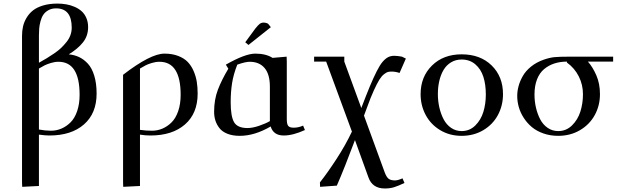

<svg xmlns="http://www.w3.org/2000/svg" viewBox="-20 -758 3514 1081"><path d="M104 269V-556.2Q104 -584 109.6 -608.9Q115.2 -633.8 129.6 -658Q144 -682.1 166 -699.5Q188 -716.8 223.1 -727.3Q258.3 -737.8 303.2 -737.8Q329.1 -737.8 353 -733.6Q377 -729.5 399.7 -719.7Q422.4 -710 439.2 -695.1Q456.1 -680.2 466.1 -657Q476.1 -633.8 476.1 -605Q476.1 -555.7 447 -519.3Q418 -482.9 367.2 -452.1Q398.4 -449.2 425 -436.8Q451.7 -424.3 474.6 -399.7Q497.6 -375 510.7 -331.8Q523.9 -288.6 523.9 -231Q523.9 -119.6 452.6 -57.4Q381.3 4.9 257.8 4.9Q235.8 4.9 199.2 0V289.1L105 293.9ZM199.2 -28.8Q235.4 -22 267.1 -22Q297.4 -22 325.2 -33.7Q353 -45.4 376.7 -68.6Q400.4 -91.8 414.3 -132.1Q428.2 -172.4 428.2 -224.1Q428.2 -410.2 309.1 -410.2Q288.1 -410.2 266.1 -403.3Q244.1 -396.5 231.4 -390.1Q218.8 -383.8 199.2 -372.1ZM199.2 -404.8Q225.6 -419.4 242.9 -429.9Q260.3 -440.4 284.4 -456.8Q308.6 -473.1 324 -488Q339.4 -502.9 354.2 -521.2Q369.1 -539.6 376.5 -560.1Q383.8 -580.6 383.8 -602.1Q383.8 -710.9 295.9 -710.9Q270.5 -710.9 252.2 -700.4Q233.9 -689.9 223.9 -675Q213.9 -660.2 208 -637.9Q202.1 -615.7 200.7 -597.9Q199.2 -580.1 199.2 -558.1Z M672.9 269V-336.9Q827.6 -456.1 905.8 -456.1Q949.7 -456.1 983.2 -443.1Q1016.6 -430.2 1036.9 -409.2Q1057.1 -388.2 1070.1 -358.2Q1083 -328.1 1087.9 -297.6Q1092.8 -267.1 1092.8 -231Q1092.8 -119.6 1021.5 -57.4Q950.2 4.9 826.7 4.9Q797.9 4.9 768.1 0V289.1L673.8 293.9ZM768.1 -26.9Q801.8 -22 835.9 -22Q866.2 -22 894 -33.7Q921.9 -45.4 945.6 -68.6Q969.2 -91.8 983.2 -132.1Q997.1 -172.4 997.1 -224.1Q997.1 -410.2 877.9 -410.2Q856.4 -410.2 834.2 -403.3Q812 -396.5 800 -390.1Q788.1 -383.8 768.1 -372.1Z M1185.5 -128.9Q1185.5 -197.3 1206.8 -252.9Q1228 -308.6 1265.6 -371.1L1251.5 -394Q1360.4 -456.1 1417.5 -456.1Q1477.1 -456.1 1514.6 -432.1L1593.8 -439L1594.7 -411.1V-86.9Q1594.7 -59.1 1602.8 -49.1Q1610.8 -39.1 1633.8 -39.1Q1660.6 -39.1 1686.5 -50.8L1696.8 -25.9Q1629.4 4.9 1577.6 4.9Q1519.5 4.9 1503.9 -45.9Q1413.6 6.8 1329.6 6.8Q1289.6 6.8 1260.3 -4.9Q1231 -16.6 1215.3 -36.9Q1199.7 -57.1 1192.6 -79.8Q1185.5 -102.5 1185.5 -128.9ZM1278.8 -182.1Q1278.8 -102.1 1298.1 -69.6Q1317.4 -37.1 1373.5 -37.1Q1401.9 -37.1 1439 -49.8Q1476.1 -62.5 1499.5 -76.2V-270Q1499.5 -339.8 1469.7 -375Q1439.9 -410.2 1385.7 -410.2Q1361.3 -410.2 1315.9 -394Q1294.4 -339.4 1286.6 -289.8Q1278.8 -240.2 1278.8 -182.1ZM1360.8 -520 1417.5 -597.2Q1433.1 -616.7 1442.4 -623.8Q1451.7 -630.9 1465.8 -630.9Q1471.2 -630.9 1477.3 -629.2Q1483.4 -627.4 1486.3 -626L1489.7 -624L1504.9 -605L1378.9 -504.9Z M1748.5 -411.1V-439H1918.5V-411.1L2014.2 -149.9Q2043 -225.6 2063 -273.4Q2083 -321.3 2101.1 -356.9Q2119.1 -392.6 2134.5 -410.4Q2149.9 -428.2 2165 -436Q2180.2 -443.8 2199.2 -443.8Q2217.8 -443.8 2243.2 -439L2265.1 -428.2L2229.5 -347.2Q2207 -355 2185.5 -355Q2172.9 -355 2164.6 -353Q2156.2 -351.1 2142.3 -340.3Q2128.4 -329.6 2115.7 -309.1Q2103 -288.6 2085 -249.3Q2066.9 -210 2046.4 -152.8Q2043.5 -145 2029.3 -106.9L2146.5 213.9Q2156.7 240.2 2168.7 249Q2180.7 257.8 2204.1 257.8Q2220.2 257.8 2246.1 246.1L2257.3 272Q2221.7 289.1 2198.7 296.1Q2175.8 303.2 2146.5 303.2Q2076.2 303.2 2054.2 240.2L1978.5 30.8Q1920.4 186 1876.5 287.1L1782.2 293.9L1781.2 269Q1823.7 215.3 1874.5 137.2Q1925.3 59.1 1961.4 -17.1L1816.4 -411.1Z M2348.1 -228Q2348.1 -325.7 2412.1 -388.9Q2476.1 -452.1 2579.1 -452.1Q2684.1 -452.1 2748 -389.6Q2812 -327.1 2812 -228Q2812 -163.6 2783.2 -110.1Q2754.4 -56.6 2700.7 -24.9Q2647 6.8 2579.1 6.8Q2511.7 6.8 2458.5 -25.1Q2405.3 -57.1 2376.7 -110.6Q2348.1 -164.1 2348.1 -228ZM2445.3 -228Q2445.3 -189.5 2453.6 -153.1Q2461.9 -116.7 2477.5 -86.7Q2493.2 -56.6 2519.5 -38.3Q2545.9 -20 2579.1 -20Q2624 -20 2655.8 -51.3Q2687.5 -82.5 2701.4 -127.9Q2715.3 -173.3 2715.3 -226.1Q2715.3 -282.2 2701.4 -325.7Q2687.5 -369.1 2656 -396Q2624.5 -422.9 2579.1 -422.9Q2545.9 -422.9 2519.8 -407.2Q2493.7 -391.6 2477.5 -364.5Q2461.4 -337.4 2453.4 -302.7Q2445.3 -268.1 2445.3 -228Z M2892.1 -217.8Q2892.1 -245.1 2899.7 -273.2Q2907.2 -301.3 2923.6 -330.1Q2939.9 -358.9 2970.2 -383.3Q3000.5 -407.7 3041 -421.9Q3074.7 -433.6 3102.1 -436.3Q3129.4 -439 3188 -439H3432.1V-411.1H3290Q3317.4 -380.4 3337.6 -333.7Q3357.9 -287.1 3357.9 -228Q3357.9 -163.6 3328.6 -110.1Q3299.3 -56.6 3245.1 -24.9Q3190.9 6.8 3123 6.8Q3078.1 6.8 3039.8 -6.6Q3001.5 -20 2974.9 -42.2Q2948.2 -64.5 2929.2 -93.8Q2910.2 -123 2901.1 -154.5Q2892.1 -186 2892.1 -217.8ZM2989.3 -226.1Q2989.3 -187.5 2997.6 -151.9Q3005.9 -116.2 3021.5 -86.2Q3037.1 -56.2 3063.5 -38.1Q3089.8 -20 3123 -20Q3168 -20 3200.4 -51.8Q3232.9 -83.5 3247.6 -129.6Q3262.2 -175.8 3262.2 -228Q3262.2 -280.8 3238.8 -327.6Q3215.3 -374.5 3171.9 -405.8V-411.1Q3133.3 -411.1 3101.1 -400.6Q3068.8 -390.1 3043.2 -368.7Q3017.6 -347.2 3003.4 -310.8Q2989.3 -274.4 2989.3 -226.1Z"/></svg>

Font: Dehuti
Style: Bold
Weight: 700
Version: Version 1.2